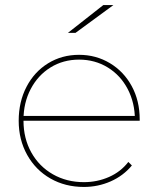

<svg xmlns="http://www.w3.org/2000/svg" viewBox="-20 -737 627 760"><path d="M54 -259Q54 -334 85 -393.5Q116 -453 170.5 -486.5Q225 -520 293 -520Q360 -520 415 -487Q470 -454 501.5 -396Q533 -338 533 -264Q533 -262 533 -259H65V-278H522L514 -263Q514 -330 485.5 -384.5Q457 -439 406.5 -470Q356 -501 293 -501Q230 -501 180 -470Q130 -439 101.5 -384.5Q73 -330 73 -263V-259Q73 -189 104 -133.5Q135 -78 189.5 -47Q244 -16 312 -16Q365 -16 411.5 -36.5Q458 -57 488 -96L502 -82Q468 -41 418 -19Q368 3 312 3Q238 3 179.5 -30.5Q121 -64 87.5 -124Q54 -184 54 -259ZM389 -717H429L279 -607H249Z"/></svg>

Font: iiserrat Thin
Style: Regular
Weight: 100
Designer: Akira Ohta
Foundry: Akira Ohta
Version: Version 1.200;Glyphs 3.3.1 (3343)